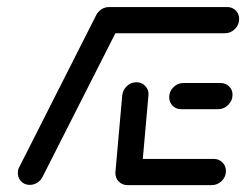

<svg xmlns="http://www.w3.org/2000/svg" viewBox="-20 -539 716 559"><path d="M66.7 -0.7Q50.7 -0.7 40.7 -11.9Q30.7 -23 32.2 -38.9Q32.2 -45.9 36.7 -53.7L260 -494.8Q265.2 -505.2 275.4 -511.5Q285.6 -517.8 297 -517.8Q311.9 -517.8 322 -508Q332.2 -498.1 332.2 -483.7Q332.2 -473 327.4 -464.8L103.7 -23.7Q98.5 -13.3 88.3 -7Q78.1 -0.7 66.7 -0.7ZM637.8 -40.7Q637.8 -24.1 625.4 -12Q613 0 596.3 0H351.1Q336.3 0 326.1 -10.2Q315.9 -20.4 315.9 -35.6Q315.9 -52.2 328.3 -64.3Q340.7 -76.3 357.4 -76.3H602.6Q617.4 -76.3 627.6 -66.1Q637.8 -55.9 637.8 -40.7ZM315.9 -36.3 335.9 -261.5Q337.4 -277 349.4 -288.3Q361.5 -299.6 377 -299.6Q393 -299.6 403.3 -288.3Q413.7 -277 412.2 -261.5L392.2 -36.3ZM472.6 -255.9Q472.6 -273 485 -285.2Q497.4 -297.4 514.1 -297.4H621.9Q636.7 -297.4 646.9 -287.6Q657 -277.8 657 -263.3Q657 -246.3 644.6 -233.7Q632.2 -221.1 615.2 -221.1H507.4Q492.6 -221.1 482.6 -231.1Q472.6 -241.1 472.6 -255.9ZM255.9 -477Q255.9 -494.1 268.3 -506.3Q280.7 -518.5 297.4 -518.5H641.5Q656.3 -518.5 666.3 -508.5Q676.3 -498.5 676.3 -483.7Q676.3 -466.7 663.9 -454.4Q651.5 -442.2 634.8 -442.2H290.7Q275.9 -442.2 265.9 -452.2Q255.9 -462.2 255.9 -477Z"/></svg>

Font: 26F Galaxy Sans
Style: Bold Italic
Weight: 700
Italic angle: -5°
Designer: C₂₉H₂₅N₃O₅
Version: Version 1.200